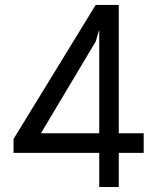

<svg xmlns="http://www.w3.org/2000/svg" viewBox="-20 -747 631 767"><path d="M554 -214.5V-136.4H454.5V0H376.4V-136.4H34.1V-191.8L362.2 -727.3H454.5V-214.5ZM143.5 -214.5H376.4V-628.2L362.2 -581Z"/></svg>

Font: Inter UI
Style: Regular
Weight: 400
Designer: Rasmus Andersson
Foundry: rsms
Version: Version 2.2